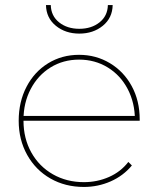

<svg xmlns="http://www.w3.org/2000/svg" viewBox="-20 -737 627 760"><path d="M54 -259Q54 -334 85 -393.5Q116 -453 170.5 -486.5Q225 -520 293 -520Q360 -520 415 -487Q470 -454 501.5 -396Q533 -338 533 -264Q533 -262 533 -259H65V-278H522L514 -263Q514 -330 485.5 -384.5Q457 -439 406.5 -470Q356 -501 293 -501Q230 -501 180 -470Q130 -439 101.5 -384.5Q73 -330 73 -263V-259Q73 -189 104 -133.5Q135 -78 189.5 -47Q244 -16 312 -16Q365 -16 411.5 -36.5Q458 -57 488 -96L502 -82Q468 -41 418 -19Q368 3 312 3Q238 3 179.5 -30.5Q121 -64 87.5 -124Q54 -184 54 -259ZM162 -717H181Q182 -674 214 -648.5Q246 -623 294 -623Q342 -623 374 -648.5Q406 -674 407 -717H426Q425 -666 387 -635Q349 -604 294 -604Q239 -604 201 -635Q163 -666 162 -717Z"/></svg>

Font: iiserrat Thin
Style: Regular
Weight: 100
Designer: Akira Ohta
Foundry: Akira Ohta
Version: Version 1.200;Glyphs 3.3.1 (3343)